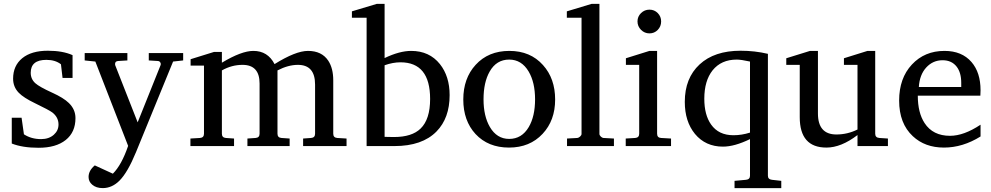

<svg xmlns="http://www.w3.org/2000/svg" viewBox="-20 -757 5138 995"><path d="M371.1 -145Q371.1 -71.8 320.6 -31.5Q270 8.8 180.2 8.8Q96.2 8.8 41 -13.2V-147H91.8L104 -61Q142.1 -36.1 192.9 -36.1Q233.9 -36.1 259.3 -59.1Q283.2 -80.6 283.2 -111.8Q283.2 -149.4 251 -174.3Q233.9 -187 161.1 -222.2Q102.1 -250.5 77.1 -276.4Q47.9 -306.6 47.9 -349.1Q47.9 -416.5 95.2 -455.3Q142.6 -494.1 228 -494.1Q305.2 -494.1 356 -471.2V-353H304.2L295.9 -423.8Q266.6 -446.8 220.2 -446.8Q139.2 -446.8 139.2 -379.9Q139.2 -347.2 163.1 -325.7Q184.6 -306.6 250 -276.9Q309.6 -250 336.9 -223.1Q371.1 -189.9 371.1 -145Z M929.2 -443.8 877 -438 685.1 30.8Q641.6 136.7 599.1 179.2Q560.5 217.8 512.2 217.8Q478.5 217.8 458 200.2Q439 184.1 439 160.2Q439 127 471.2 100.1L564.9 143.1Q610.4 97.7 644 -1L474.1 -438L418.9 -443.8V-481.9H640.1V-443.8L592.3 -440.9Q576.2 -439.9 576.2 -424.8Q576.2 -421.9 577.1 -418.9L693.4 -123L812 -418.9Q814.9 -426.3 810.8 -433.3Q806.6 -440.4 798.3 -440.9L751 -443.8V-481.9H929.2Z M1775.9 0H1550.8V-39.1L1591.8 -42Q1612.8 -43.5 1612.8 -64V-318.8Q1612.8 -420.9 1523.9 -420.9Q1473.6 -420.9 1418 -392.1V-64Q1418 -43.5 1439 -42L1481 -39.1V0H1262.2V-39.1L1304.2 -42Q1325.2 -43.5 1325.2 -64V-324.2Q1325.2 -420.9 1236.8 -420.9Q1180.7 -420.9 1129.9 -392.1V-64Q1129.9 -43.5 1150.9 -42L1192.9 -39.1V0H966.8V-39.1L1016.1 -42Q1037.1 -43.5 1037.1 -64V-417H967.8V-450.2L1088.9 -487.8H1129.9V-432.1Q1231.4 -493.2 1293 -493.2Q1367.7 -493.2 1402.8 -424.8Q1512.2 -493.2 1576.2 -493.2Q1647.5 -493.2 1681.2 -442.4Q1707 -403.3 1707 -340.8V-64Q1707 -43.5 1728 -42L1775.9 -39.1Z M2310.1 -264.2Q2310.1 -145 2242.2 -75.7Q2168 0 2023.9 0H1879.9V-665H1803.7V-698.2L1932.1 -736.8H1973.1V-456.1Q2050.8 -493.2 2110.8 -493.2Q2205.1 -493.2 2259.8 -424.8Q2310.1 -361.3 2310.1 -264.2ZM2209 -244.1Q2209 -434.1 2055.2 -434.1Q2016.6 -434.1 1973.1 -418.9V-47.9Q1972.2 -47.9 1991.2 -47.4Q2010.3 -46.9 2022 -46.9Q2114.7 -46.9 2159.7 -90.8Q2209 -138.7 2209 -244.1Z M2856.9 -241.2Q2856.9 -132.8 2792 -63.5Q2725.6 7.8 2617.7 7.8Q2509.8 7.8 2444.3 -62.5Q2380.9 -131.3 2380.9 -241.2Q2380.9 -351.1 2444.8 -420.9Q2510.7 -493.2 2619.6 -493.2Q2728.5 -493.2 2793.9 -419.9Q2856.9 -350.1 2856.9 -241.2ZM2752.9 -242.2Q2752.9 -329.6 2719.7 -386.2Q2683.1 -448.2 2618.7 -448.2Q2552.7 -448.2 2517.6 -386.2Q2485.8 -330.6 2485.8 -242.2Q2485.8 -155.3 2518.6 -99.1Q2554.7 -37.1 2618.7 -37.1Q2684.1 -37.1 2720.2 -98.6Q2752.9 -154.3 2752.9 -242.2Z M3161.6 0H2918.5V-39.1L2971.7 -42Q2978.5 -42.5 2986.1 -49.3Q2993.7 -56.2 2993.7 -63V-665H2917.5V-698.2L3045.4 -736.8H3086.4V-63Q3086.4 -56.2 3093.5 -49.3Q3100.6 -42.5 3107.4 -42L3161.6 -39.1Z M3406.2 -646Q3406.2 -620.1 3388.7 -602.1Q3371.1 -584 3345.7 -584Q3320.3 -584 3302 -602.3Q3283.7 -620.6 3283.7 -646Q3283.7 -671.4 3302 -689.2Q3320.3 -707 3345.7 -707Q3371.1 -707 3388.7 -689.2Q3406.2 -671.4 3406.2 -646ZM3457.5 0H3222.7V-39.1L3271.5 -42Q3292.5 -43.5 3292.5 -64V-420.9H3223.6V-455.1L3345.7 -493.2H3385.3V-64Q3385.3 -43 3406.2 -42L3457.5 -39.1Z M4028.8 217.8H3786.6V180.2L3845.7 174.8Q3866.7 172.9 3866.7 153.8V-36.1Q3786.6 2.9 3726.6 2.9Q3636.2 2.9 3581.5 -63Q3528.8 -127.4 3528.8 -229Q3528.8 -352.1 3605.5 -423.1Q3682.1 -494.1 3817.9 -494.1Q3891.6 -494.1 3959.5 -478V153.8Q3959.5 172.4 3980.5 174.8L4028.8 180.2ZM3866.7 -69.8V-438Q3820.8 -448.2 3797.9 -448.2Q3717.8 -448.2 3672.9 -392.6Q3629.9 -338.4 3629.9 -245.1Q3629.9 -161.6 3665 -111.8Q3704.1 -56.2 3780.8 -56.2Q3823.7 -56.2 3866.7 -69.8Z M4581.5 0H4423.8V-57.1Q4338.9 7.8 4262.7 7.8Q4124.5 7.8 4124.5 -149.9V-420.9H4054.7V-455.1L4177.7 -493.2H4218.8V-168.9Q4218.8 -60.1 4314.5 -60.1Q4372.1 -60.1 4423.8 -85.9V-420.9H4353.5V-455.1L4475.6 -493.2H4515.6V-64Q4515.6 -43.5 4537.6 -42L4581.5 -39.1Z M5061.5 -49.8Q4969.2 7.8 4871.6 7.8Q4773.4 7.8 4710.4 -51.3Q4639.6 -117.2 4639.6 -235.8Q4639.6 -351.6 4705.6 -422.4Q4771.5 -493.2 4874.5 -493.2Q4964.8 -493.2 5014.6 -435.5Q5061.5 -381.3 5061.5 -289.1Q5061.5 -270 5060.5 -261.2H4736.3Q4736.3 -172.9 4771.5 -119.1Q4814.5 -53.2 4903.3 -53.2Q4975.1 -53.2 5061.5 -110.8ZM4961.4 -306.2V-328.1Q4961.4 -380.4 4938 -411.1Q4912.1 -444.8 4864.7 -444.8Q4814.5 -444.8 4780 -407.2Q4745.6 -369.6 4741.7 -306.2Z"/></svg>

Font: Ezra SIL
Style: Regular
Weight: 400
Designer: Development by SIL's NRSI team. OpenType tables by Ralph Hancock ( hancock@dircon.co.uk )
Foundry: SIL International, Version 2.51: 2007
Version: Version 2.51, 2007